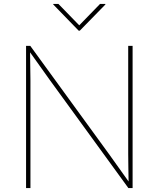

<svg xmlns="http://www.w3.org/2000/svg" viewBox="-20 -962 811 982"><path d="M113.3 0H135.7V-551.3C135.7 -599.1 133.8 -646.5 133.8 -694.3C168.5 -646.5 201.2 -599.1 235.8 -551.3L636.7 0H658.2V-727.5H635.7V-175.3C635.7 -127.9 637.2 -81.1 637.7 -33.7L536.6 -175.3L134.8 -727.5H113.3ZM278.8 -941.9H252.4V-939L382.3 -805.2H388.2L519 -939V-941.9H491.7L385.3 -832.5Z"/></svg>

Font: Raveo Thin
Style: Regular
Weight: 100
Designer: Jakub Foglar, Rasmus Andersson (Inter)
Foundry: Jakubfoglar.com
Version: Version 1.100;Glyphs 3.2.3 (3260)